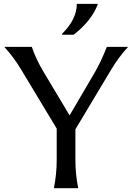

<svg xmlns="http://www.w3.org/2000/svg" viewBox="-20 -982 691 1002"><path d="M489.3 -961.9V-957Q456.1 -871.6 364.3 -800.8H304.2V-805.7Q380.9 -881.8 380.9 -961.9ZM261.2 0Q275.9 -73.2 275.9 -146.5V-311L90.3 -619.1Q50.3 -685.5 2.4 -737.3H146Q167 -674.3 209 -604L343.3 -379.9L474.6 -604Q506.8 -659.2 537.6 -737.3H648.4Q600.1 -685.1 560.5 -619.1L373.5 -307.1V-146.5Q373.5 -72.3 388.2 0Z"/></svg>

Font: Classica
Style: Book
Weight: 400
Designer: Wojciech Kalinowski "wmk69" (wmk69@o2.pl)
Foundry: Wojciech Kalinowski "wmk69" (wmk69@o2.pl)
Version: Version 2.1.1; 2021-05-14